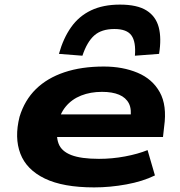

<svg xmlns="http://www.w3.org/2000/svg" viewBox="-20 -803 783 834"><path d="M389 11Q254 11 174.5 -27.5Q95 -66 68.5 -135.5Q42 -205 65 -296Q87 -368 136 -416Q185 -464 259.5 -489Q334 -514 431 -514Q513 -514 577.5 -487Q642 -460 674 -402.5Q706 -345 693 -253L688 -208H195L209 -306H571L546 -283Q553 -328 540 -353.5Q527 -379 497.5 -391.5Q468 -404 423 -404Q373 -404 332.5 -388Q292 -372 265.5 -340Q239 -308 230 -259L231 -262Q222 -212 234.5 -179Q247 -146 289.5 -129.5Q332 -113 410 -113Q467 -113 523 -123.5Q579 -134 621 -151L653 -41Q600 -15 529 -2Q458 11 389 11ZM338 -561 236 -569Q255 -637 289 -685Q323 -733 375.5 -758Q428 -783 501 -783Q576 -783 616.5 -757.5Q657 -732 669.5 -684.5Q682 -637 671 -569L566 -561Q571 -621 551 -649Q531 -677 477 -677Q421 -677 389.5 -649Q358 -621 338 -561Z"/></svg>

Font: Nunito Sans 7pt Expanded ExtraBold
Style: Italic
Weight: 800
Width: 7
Italic angle: -9°
Designer: Vernon Adams
Foundry: Vernon Adams
Version: Version 3.101;gftools[0.9.27]